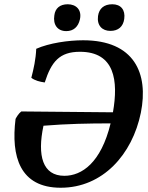

<svg xmlns="http://www.w3.org/2000/svg" viewBox="-20 -874 694 901"><path d="M291 -728C325 -728 347 -748 355 -783C365 -828 337 -854 298 -854C261 -854 239 -835 235 -802C228 -758 250 -728 291 -728ZM498 -729C535 -729 558 -749 563 -785C569 -828 547 -854 507 -854C468 -854 445 -834 440 -799C434 -754 460 -729 498 -729ZM370 -685C301 -685 211 -672 150 -645C148 -596 138 -551 127 -509C143 -496 168 -490 190 -487C221 -584 259 -631 355 -631C519 -631 536 -495 510 -347L80 -351C67 -341 59 -327 53 -316C31 -140 73 7 265 7C462 7 601 -149 641 -345C678 -529 611 -685 370 -685ZM282 -49C180 -49 154 -143 184 -284C295 -293 397 -295 499 -295C454 -110 364 -49 282 -49Z"/></svg>

Font: Vollkorn Semibold
Style: Italic
Weight: 600
Italic angle: -11°
Designer: Friedrich Althausen
Foundry: Friedrich Althausen
Version: Version 4.015;PS 004.015;hotconv 1.0.88;makeotf.lib2.5.64775